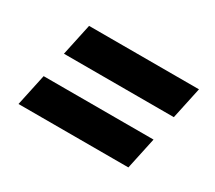

<svg xmlns="http://www.w3.org/2000/svg" viewBox="-67 -510 574 513"><g transform="rotate(30 220.5 -253.5)"><path d="M63 -293 84 -391H423L402 -293ZM25 -116 46 -214H385L364 -116Z"/></g></svg>

Font: Saira ExtraCondensed
Style: Bold Italic
Weight: 700
Width: 2
Italic angle: -12°
Designer: Hector Gatti with collaboration of the Omnibus-Type team
Foundry: Omnibus-Type
Version: Version 1.101